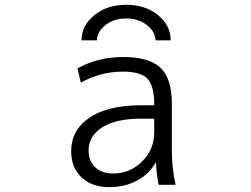

<svg xmlns="http://www.w3.org/2000/svg" viewBox="-20 -767 1040 797"><path d="M381.8 -599.6H318.4Q318.4 -660.2 371.1 -703.6Q423.8 -747.1 503.9 -747.1Q584 -747.1 636.2 -704.1Q688.5 -661.1 688.5 -599.6H626Q624 -636.7 588.9 -663.6Q553.7 -690.4 503.4 -690.4Q453.1 -690.4 418.5 -663.6Q383.8 -636.7 381.8 -599.6ZM490.2 -530.3Q599.6 -530.3 646.5 -485.4Q693.4 -440.4 693.4 -336.9V-139.6Q693.4 -68.4 709 0H638.7Q628.9 -43.9 627.9 -91.8H626Q598.6 -43.9 548.3 -17.1Q498 9.8 433.6 9.8Q361.3 9.8 318.4 -30.8Q275.4 -71.3 275.4 -139.6Q275.4 -226.6 351.1 -278.3Q426.8 -330.1 566.4 -330.1H620.1V-335Q620.1 -411.1 591.8 -440.4Q563.5 -469.7 490.2 -469.7Q396.5 -469.7 315.4 -423.8L301.8 -483.4Q387.7 -530.3 490.2 -530.3ZM347.7 -142.6Q347.7 -97.7 375.5 -72.3Q403.3 -46.9 450.2 -46.9Q519.5 -46.9 569.8 -96.7Q620.1 -146.5 620.1 -217.8V-274.4H566.4Q460.9 -274.4 404.3 -238.3Q347.7 -202.1 347.7 -142.6Z"/></svg>

Font: Gen Shin Gothic Monospace Normal
Style: Regular
Weight: 350
Designer: [Source Han Sans]
Ryoko NISHIZUKA  (kana & ideographs); Paul D. Hunt (Latin, Greek & Cyrillic); Wenlong ZHANG  (bopomofo
Version: Version 1.002.20150607